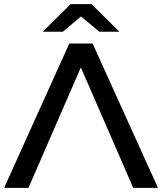

<svg xmlns="http://www.w3.org/2000/svg" viewBox="-23 -911 786 931"><path d="M623 0H743L426 -700H313L-3 0H115L369 -584ZM370 -831 459 -757H556L421 -891H319L184 -757H281Z"/></svg>

Font: Montserrat-Alt1 SemBd
Style: Regular
Weight: 600
Designer: Differentunic
Foundry: Differentunic
Version: Version 7.222